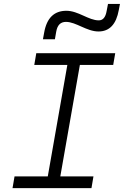

<svg xmlns="http://www.w3.org/2000/svg" viewBox="-20 -967 637 987"><path d="M44.4 0H450.2L460.4 -60.1H290L390.6 -633.3H562L572.3 -693.4H166.5L156.2 -633.3H326.2L225.6 -60.1H54.7ZM200.7 -765.1H262.2L269 -804.2C274.9 -838.4 291.5 -854.5 319.3 -854.5C370.6 -854.5 425.8 -805.2 486.3 -805.2C543 -805.2 577.6 -842.3 590.8 -916L596.7 -946.8H535.2L528.3 -911.1C522.9 -878.4 509.3 -862.3 487.8 -862.3C435.5 -862.3 382.3 -911.6 321.3 -911.6C258.3 -911.6 220.2 -874.5 207 -799.3Z"/></svg>

Font: Cascadia Mono NF Light
Style: Italic
Weight: 300
Italic angle: -10°
Monospace: yes
Designer: Aaron Bell
Foundry: Saja Typeworks
Version: Version 2404.023